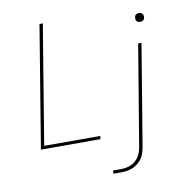

<svg xmlns="http://www.w3.org/2000/svg" viewBox="-99 -829 1098 1138"><g transform="rotate(-10 450.0 -260.0)"><path d="M93 0 214 -735H234L116 -19H454L451 0ZM492 215V196H542Q564 196 586.5 189.5Q609 183 627.5 167Q646 151 656 129.5Q666 108 669 86L770 -520H790L689 89Q686 106 681 122.5Q676 139 666 154.5Q656 170 641.5 182Q627 194 610.5 201.5Q594 209 576.5 212Q559 215 542 215ZM804 -644Q798 -644 792.5 -646Q787 -648 783 -652.5Q779 -657 778.5 -663.5Q778 -670 779 -676Q779 -681 781.5 -685Q784 -689 788 -691.5Q792 -694 796 -695.5Q800 -697 805 -697Q811 -697 816.5 -694.5Q822 -692 826 -687.5Q830 -683 831 -676.5Q832 -670 831 -664Q830 -659 827.5 -655Q825 -651 821.5 -648.5Q818 -646 813.5 -645Q809 -644 804 -644Z"/></g></svg>

Font: Iosevka Aile Thin Oblique
Style: Regular
Weight: 100
Italic angle: -9°
Designer: Belleve Invis
Foundry: Belleve Invis
Version: Version 31.1.0; ttfautohint (v1.8.4)